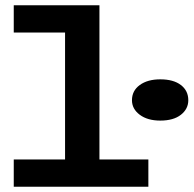

<svg xmlns="http://www.w3.org/2000/svg" viewBox="-20 -706 732 726"><path d="M226 -33V-686H356V-33ZM32 0V-103H541V0ZM32 -583V-686H347V-583ZM586 -250Q538 -250 508.5 -272Q479 -294 479 -327Q479 -363 508.5 -384.5Q538 -406 586 -406Q636 -406 664 -384.5Q692 -363 692 -327Q692 -294 664 -272Q636 -250 586 -250Z"/></svg>

Font: BioRhyme Expanded SemiBold
Style: Regular
Weight: 600
Width: 7
Designer: Aoife Mooney
Foundry: Aoife Mooney Type
Version: Version 1.600;gftools[0.9.33]